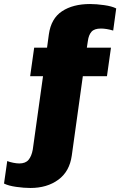

<svg xmlns="http://www.w3.org/2000/svg" viewBox="-114 -748 598 955"><path d="M464 -706 449 -596Q415 -606 388 -606Q355 -606 341 -590Q327 -574 323 -544L318 -511H438L418 -369H298L243 26Q232 105 176 146Q120 187 37 187Q5 187 -33.5 181.5Q-72 176 -94 165L-78 53Q-66 58 -48.5 61.5Q-31 65 -18 65Q13 65 28 47Q43 29 49 -4L100 -369H36L56 -511H120L129 -577Q140 -656 194.5 -692Q249 -728 334 -728Q365 -728 404 -722.5Q443 -717 464 -706Z"/></svg>

Font: Chivo Black Italic
Style: Regular
Weight: 900
Italic angle: -8.05°
Designer: Hector Gatti
Foundry: Omnibus-Type
Version: Version 1.007